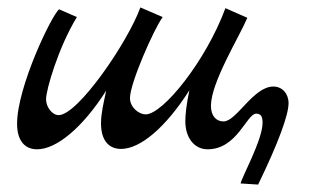

<svg xmlns="http://www.w3.org/2000/svg" viewBox="-20 -402 853 517"><path d="M716 -169C662 -169 617 -75 582 -75C562 -75 548 -90 548 -117C548 -180 624 -302 646 -354L587 -380C535 -239 419 -94 372 -94C355 -94 330 -112 330 -138C330 -178 394 -323 418 -356L358 -382C325 -290 190 -92 138 -92C121 -92 104 -113 104 -135C104 -160 137 -274 187 -356L139 -377C118 -359 26 -167 26 -69C26 -24 46 0 80 0C131 0 201 -56 266 -158C259 -125 252 -97 252 -70C252 -25 272 -1 306 -1C357 -1 425 -57 490 -159C482 -121 479 -93 479 -76C479 -30 504 0 539 0C619 0 644 -96 670 -96C684 -96 687 -86 687 -71C687 -25 629 79 628 92L675 95C730 -18 757 -93 757 -124C757 -150 740 -169 716 -169Z"/></svg>

Font: Marck Script
Style: Regular
Weight: 400
Designer: Denis Masharov, Marck Fogel
Foundry: Denis Masharov
Version: Version 1.002